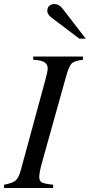

<svg xmlns="http://www.w3.org/2000/svg" viewBox="-28 -934 446 954"><path d="M384 -653V-637Q342 -632 328.5 -619Q315 -606 302 -560L182 -131Q167 -78 167 -55Q167 -35 179.5 -28Q192 -21 236 -16V0H-8V-16Q34 -24 49.5 -37Q65 -50 76 -91L196 -532Q209 -578 209 -594Q209 -614 193 -624.5Q177 -635 137 -637V-653ZM398 -742H366L226 -848Q207 -863 207 -880Q207 -896 217 -905Q227 -914 243 -914Q265 -914 283 -891Z"/></svg>

Font: STIX MathJax Latin
Style: Italic
Weight: 400
Italic angle: -16.33°
Designer: MicroPress Inc., with final additions and corrections provided by Coen Hoffman, Elsevier (retired)
Version: Version 1.1.1